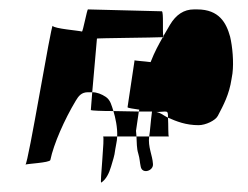

<svg xmlns="http://www.w3.org/2000/svg" viewBox="-20 -324 527 408"><path d="M34 26C34 24 86 22 87 16C94 -18 117 -70 141 -110C147 -120 153 -128 167 -128H174H176L186 -242C184 -243 309 -244 326 -245C326 -246 327 -246 327 -247C325 -256 328 -298 324 -300L167 -304C165 -305 156 -255 154 -257C148 -259 95 -263 92 -269C89 -275 40 24 34 26ZM176 -128 173 -90C175 -89 195 -88 221 -88C217 -100 215 -111 205 -118C196 -124 186 -128 176 -128ZM199 -34C203 -34 192 66 195 64C205 58 212 44 216 30C220 15 223 10 225 -7L227 -18C228 -23 229 -29 229 -34ZM221 -88C225 -75 230 -53 229 -34H270C270 -38 269 -43 269 -46L275 -87C257 -87 238 -88 221 -88ZM251 -96C253 -94 264 -93 276 -91L275 -87H303C306 -87 308 -86 310 -86C336 -86 337 -92 337 -74C355 -66 375 -58 402 -58C417 -58 438 -68 443 -78C455 -101 467 -123 472 -156L474 -168C477 -192 474 -225 469 -246C461 -275 446 -304 399 -304H392C371 -304 354 -293 341 -271C336 -262 331 -254 327 -247C327 -246 328 -245 328 -245H326C317 -229 309 -215 300 -192C285 -194 266 -195 266 -196ZM270 -34C271 -20 270 -10 274 3C277 13 277 21 279 30C282 47 307 39 305 24C304 6 294 -12 297 -34ZM303 -87C300 -65 299 -45 297 -34H339C337 -34 338 -59 337 -74C326 -79 320 -87 303 -87Z"/></svg>

Font: FailCity
Style: OBL
Weight: 400
Version: Version 1